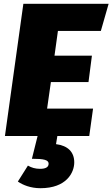

<svg xmlns="http://www.w3.org/2000/svg" viewBox="-20 -716 592 1011"><path d="M511 -553 552 -696H103L6 0H178L148 120C211 120 236 126 236 146C236 166 217 173 191 173C166 173 146 167 127 156L74 240C100 258 141 275 193 275C330 275 371 193 371 139C371 85 338 51 275 43L282 0H450L470 -144H228L248 -284H446L464 -423H267L285 -553Z"/></svg>

Font: Fira Sans Heavy
Style: Italic
Weight: 900
Italic angle: -8°
Designer: bBox Type GmbH & Carrois Corporate GbR & Edenspiekermann AG
Foundry: bBox Type GmbH & Carrois Corporate GbR & Edenspiekermann AG
Version: Version 4.301;PS 004.301;hotconv 1.0.88;makeotf.lib2.5.64775